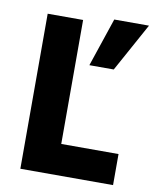

<svg xmlns="http://www.w3.org/2000/svg" viewBox="-80 -760 661 822"><g transform="rotate(10 250.5 -349.5)"><path d="M385 -488H279L350 -699H501ZM468 0H65V-674H219V-135H468Z"/></g></svg>

Font: Hind Kochi
Style: Bold
Weight: 700
Designer: Dhruvi Tolia
Foundry: Indian Type Foundry
Version: Version 0.702;PS 1.0;hotconv 1.0.81;makeotf.lib2.5.63406